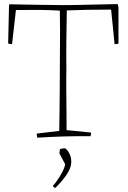

<svg xmlns="http://www.w3.org/2000/svg" viewBox="-20 -667 626 940"><path d="M163 7Q160 0 160 -13L270 -26Q271 -70 271.5 -123Q272 -176 272.5 -229Q273 -282 273 -327Q273 -368 273.5 -418.5Q274 -469 274 -520.5Q274 -572 273 -615Q225 -618 173.5 -618.5Q122 -619 58 -618L39 -451Q29 -451 20 -454V-458L24 -632L25 -646Q97 -645 167 -643.5Q237 -642 292 -642Q343 -642 414.5 -644Q486 -646 556 -647L560 -632V-458V-453Q550 -451 541 -451L524 -620Q460 -620 408 -619Q356 -618 307 -616Q306 -556 305 -478.5Q304 -401 305 -326Q304 -283 304.5 -227Q305 -171 305.5 -118Q306 -65 306 -30L426 -18Q426 -9 423 0Q356 -1 291.5 1Q227 3 163 7ZM251 253Q248 253 243.5 249Q239 245 239 243Q260 219 278.5 187Q297 155 299 137L271 84Q271 80 272 73.5Q273 67 274 63Q285 59 299 59Q311 67 320 85.5Q329 104 329 126Q329 155 305.5 189Q282 223 251 253Z"/></svg>

Font: Labrada ExtraLight
Style: Regular
Weight: 200
Designer: Mercedes Jáuregui
Foundry: Omnibus-Type Team
Version: Version 1.000; ttfautohint (v1.8.4.7-5d5b)